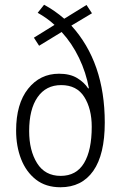

<svg xmlns="http://www.w3.org/2000/svg" viewBox="-20 -780 510 810"><path d="M166 -760Q212 -735 251 -701L345 -759L368 -724L281 -672Q422 -517 422 -263Q422 -128 373.5 -59Q325 10 235 10Q173 10 131.5 -22.5Q90 -55 69 -109Q48 -163 48 -229Q48 -342 98.5 -405.5Q149 -469 229 -469Q275 -469 305 -451Q335 -433 352 -407L355 -408Q343 -474 313.5 -535.5Q284 -597 240 -645L145 -587L123 -621L210 -675Q194 -690 175.5 -703Q157 -716 139 -726ZM238 -421Q174 -421 138.5 -370Q103 -319 103 -227Q103 -145 136.5 -91.5Q170 -38 236 -38Q302 -38 334.5 -92Q367 -146 367 -245Q367 -321 335.5 -371Q304 -421 238 -421Z"/></svg>

Font: Noto Sans Devanagari UI Condensed Light
Style: Regular
Weight: 300
Width: 3
Designer: Jelle Bosma - Monotype Design Team
Foundry: Monotype Imaging Inc.
Version: Version 2.004; ttfautohint (v1.8.4.7-5d5b)